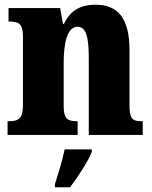

<svg xmlns="http://www.w3.org/2000/svg" viewBox="-20 -570 644 811"><path d="M12 0H308V-58H305C266 -58 249 -67 249 -122V-305C249 -384 263 -457 307 -457C346 -457 355 -408 355 -323V0H583V-58H579C539 -58 527 -67 527 -128V-358C527 -493 478 -550 384 -550C306 -550 272 -514 250 -469H246L234 -536H16V-479H20C59 -479 77 -470 77 -415V-125C77 -67 56 -58 16 -58H12ZM212 208V221H276C308 178 352 113 368 71V61H253C245 103 224 170 212 208Z"/></svg>

Font: Noto Serif Armenian Condensed Black
Style: Regular
Weight: 900
Width: 3
Designer: Monotype Design Team
Foundry: Monotype Imaging Inc.
Version: Version 2.008